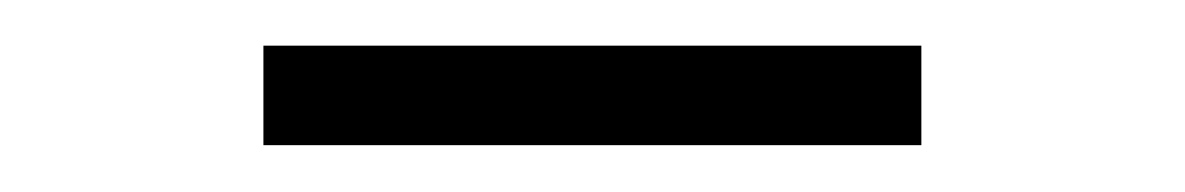

<svg xmlns="http://www.w3.org/2000/svg" viewBox="-20 -752 506 82"><path d="M92.5 -690V-732.5H373.5V-690Z"/></svg>

Font: Encode Sans Semi Condensed Light
Style: Regular
Weight: 300
Width: 4
Designer: Multiple Designers
Foundry: Impallari Type
Version: Version 2.000